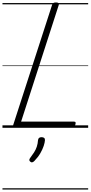

<svg xmlns="http://www.w3.org/2000/svg" viewBox="-20 -1035 734 1555"><path d="M108 0Q80 0 87 -23L402 -996Q405 -1006 411.5 -1010.5Q418 -1015 433 -1015Q447 -1015 453.5 -1010.5Q460 -1006 456 -995L151 -50H579Q590 -50 592 -44Q594 -38 590 -25Q587 -12 580.5 -6Q574 0 564 0ZM226 275Q218 269 217.5 261.5Q217 254 223 246Q242 221 256 199Q270 177 278 153Q286 129 288 99Q290 86 297.5 81Q305 76 317 76Q331 76 338 82.5Q345 89 344 101Q343 119 334 146.5Q325 174 307 205.5Q289 237 259 268Q252 276 243 279Q234 282 226 275ZM0 490H694V500H0ZM0 -20H694V0H0ZM0 -505H694V-500H0ZM0 -1010H694V-1000H0Z"/></svg>

Font: Playwrite US Trad Guides
Style: Regular
Weight: 400
Designer: Veronika Burian, José Scaglione
Foundry: TypeTogether
Version: Version 1.003